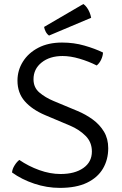

<svg xmlns="http://www.w3.org/2000/svg" viewBox="-20 -902 595 934"><path d="M38.5 -63Q40 -80 50.8 -97.2Q61.5 -114.5 74 -124Q118.5 -93.5 171.2 -74.5Q224 -55.5 274.5 -55.5Q344 -55.5 385.5 -84.8Q427 -114 427 -165Q427 -210.5 396.2 -241.2Q365.5 -272 320.5 -291L199.5 -342Q136 -369 100.5 -409.5Q65 -450 65 -510Q65 -560 91.5 -602.2Q118 -644.5 166.5 -669.8Q215 -695 282 -695Q339.5 -695 390.8 -680.2Q442 -665.5 481 -646.5Q480.5 -630 472.2 -612.2Q464 -594.5 450.5 -583.5Q411 -603.5 366.8 -616.5Q322.5 -629.5 284.5 -629.5Q222 -629.5 182.5 -598Q143 -566.5 143 -516.5Q143 -476 171.8 -451.8Q200.5 -427.5 240 -411L357.5 -362Q397 -345.5 431 -320.8Q465 -296 485.8 -261.5Q506.5 -227 506.5 -181Q506.5 -125.5 480.8 -81.8Q455 -38 403 -13Q351 12 271 12Q208 12 146.8 -8.5Q85.5 -29 38.5 -63ZM385.5 -882.5Q394.5 -876.5 402.2 -866Q410 -855.5 415.5 -842.2Q421 -829 423.5 -815.5L218.5 -729Q208.5 -736 202.2 -748.2Q196 -760.5 194.5 -771Z"/></svg>

Font: Signika SC
Style: Regular
Weight: 300
Designer: Anna Giedryś
Foundry: Anna Giedryś
Version: Version 2.000